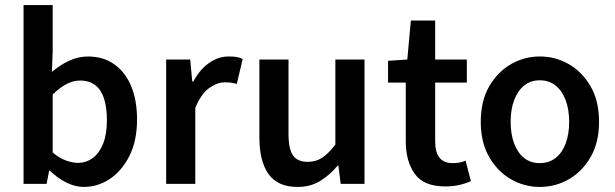

<svg xmlns="http://www.w3.org/2000/svg" viewBox="-20 -726 2426 758"><path d="M311 12Q278 12 243.5 -4.5Q209 -21 177 -52H174L164 0H73V-706H188V-524L185 -442Q216 -469 252.5 -486Q289 -503 327 -503Q388 -503 431.5 -472Q475 -441 498 -385.5Q521 -330 521 -254Q521 -170 491 -110.5Q461 -51 413.5 -19.5Q366 12 311 12ZM287 -83Q320 -83 346 -102Q372 -121 387 -158.5Q402 -196 402 -252Q402 -301 391 -336Q380 -371 356.5 -389.5Q333 -408 296 -408Q269 -408 243 -394.5Q217 -381 188 -353V-124Q214 -102 240 -92.5Q266 -83 287 -83Z M636 0V-491H731L739 -404H743Q769 -452 805.5 -477.5Q842 -503 882 -503Q901 -503 914 -501Q927 -499 938 -493L915 -395Q903 -398 893 -399.5Q883 -401 867 -401Q838 -401 806 -378.5Q774 -356 751 -300V0Z M1155 12Q1076 12 1040 -39Q1004 -90 1004 -183V-491H1119V-198Q1119 -137 1137 -112Q1155 -87 1195 -87Q1227 -87 1251.5 -103Q1276 -119 1304 -155V-491H1419V0H1325L1316 -72H1313Q1281 -34 1243 -11Q1205 12 1155 12Z M1738 10Q1653 10 1617.5 -39.5Q1582 -89 1582 -168V-400H1512V-486L1588 -491L1602 -645H1698V-491H1823V-400H1698V-168Q1698 -125 1715 -103.5Q1732 -82 1767 -82Q1780 -82 1793 -84Q1806 -86 1818 -92L1839 -11Q1820 -2 1794 4Q1768 10 1738 10Z M2111 12Q2050 12 1997 -18.5Q1944 -49 1911 -106.5Q1878 -164 1878 -245Q1878 -327 1911 -384.5Q1944 -442 1997 -472.5Q2050 -503 2111 -503Q2173 -503 2226 -472.5Q2279 -442 2312 -384.5Q2345 -327 2345 -245Q2345 -164 2312 -106.5Q2279 -49 2226 -18.5Q2173 12 2111 12ZM2111 -82Q2147 -82 2173 -102Q2199 -122 2213 -159Q2227 -196 2227 -245Q2227 -294 2213 -331Q2199 -368 2173 -388.5Q2147 -409 2111 -409Q2075 -409 2049.5 -388.5Q2024 -368 2010 -331Q1996 -294 1996 -245Q1996 -196 2010 -159Q2024 -122 2049.5 -102Q2075 -82 2111 -82Z"/></svg>

Font: Source Sans 3 SemiBold
Style: Regular
Weight: 600
Designer: Paul D. Hunt
Foundry: Adobe
Version: Version 3.046;hotconv 1.0.118;makeotfexe 2.5.65603